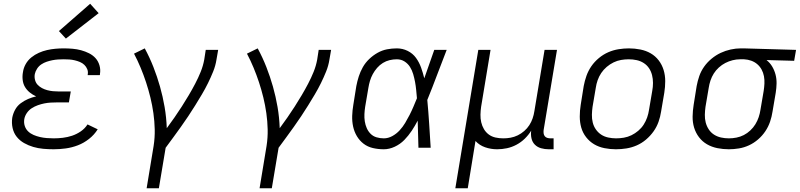

<svg xmlns="http://www.w3.org/2000/svg" viewBox="-20 -785 4249 1020"><path d="M265 8Q237 8 209.5 5.5Q182 3 156.5 -4.5Q131 -12 108 -25Q85 -38 69 -58Q53 -78 47 -104.5Q41 -131 45 -159Q49 -181 60 -201.5Q71 -222 89.5 -236Q108 -250 129 -259Q150 -268 172 -273Q154 -281 138.5 -293.5Q123 -306 113 -322.5Q103 -339 100.5 -360Q98 -381 102 -402Q105 -424 116.5 -444.5Q128 -465 146.5 -480Q165 -495 186.5 -504.5Q208 -514 230 -519Q252 -524 274.5 -526Q297 -528 318 -528Q342 -528 365.5 -526Q389 -524 411 -518Q433 -512 453 -502Q473 -492 487.5 -476Q502 -460 508.5 -437.5Q515 -415 511 -392Q511 -390 511 -388.5Q511 -387 510 -386H446Q446 -386 446 -387Q446 -388 446 -389Q449 -404 443.5 -417.5Q438 -431 428 -440.5Q418 -450 405 -455.5Q392 -461 377.5 -464.5Q363 -468 348 -469Q333 -470 318 -470Q303 -470 288 -469Q273 -468 258 -465Q243 -462 228 -457Q213 -452 199.5 -443Q186 -434 177 -420Q168 -406 165 -392Q162 -376 166 -360.5Q170 -345 180 -334.5Q190 -324 203 -317Q216 -310 231 -306Q246 -302 261.5 -300.5Q277 -299 293 -299H356L346 -241H284Q267 -241 249.5 -240Q232 -239 215 -235.5Q198 -232 181 -226Q164 -220 148.5 -210Q133 -200 122.5 -184.5Q112 -169 109 -152Q106 -133 111.5 -116Q117 -99 129.5 -87Q142 -75 158.5 -68Q175 -61 192.5 -57Q210 -53 228.5 -51.5Q247 -50 265 -50Q289 -50 314 -53Q339 -56 363 -64Q387 -72 409 -87Q431 -102 445 -124L499 -98Q481 -69 453 -47Q425 -25 393.5 -13Q362 -1 329.5 3.5Q297 8 265 8ZM330 -580 293 -620 459 -765 504 -715Z M759 215 796 -9Q803 -54 802 -97.5Q801 -141 795 -183.5Q789 -226 779 -267Q769 -308 756 -347.5Q743 -387 727 -425.5Q711 -464 692 -500L749 -528Q775 -480 795 -429Q815 -378 830 -325Q845 -272 854.5 -216.5Q864 -161 866 -104Q887 -132 907 -161Q927 -190 946 -219.5Q965 -249 983 -279.5Q1001 -310 1017 -340.5Q1033 -371 1046 -403Q1059 -435 1065 -468L1073 -520H1139L1130 -468Q1125 -436 1112.5 -405Q1100 -374 1085 -343.5Q1070 -313 1052.5 -283.5Q1035 -254 1017 -225Q999 -196 980 -167.5Q961 -139 941 -111Q921 -83 900.5 -55Q880 -27 860 0L824 215Z M1359 215 1396 -9Q1403 -54 1402 -97.5Q1401 -141 1395 -183.5Q1389 -226 1379 -267Q1369 -308 1356 -347.5Q1343 -387 1327 -425.5Q1311 -464 1292 -500L1349 -528Q1375 -480 1395 -429Q1415 -378 1430 -325Q1445 -272 1454.5 -216.5Q1464 -161 1466 -104Q1487 -132 1507 -161Q1527 -190 1546 -219.5Q1565 -249 1583 -279.5Q1601 -310 1617 -340.5Q1633 -371 1646 -403Q1659 -435 1665 -468L1673 -520H1739L1730 -468Q1725 -436 1712.5 -405Q1700 -374 1685 -343.5Q1670 -313 1652.5 -283.5Q1635 -254 1617 -225Q1599 -196 1580 -167.5Q1561 -139 1541 -111Q1521 -83 1500.5 -55Q1480 -27 1460 0L1424 215Z M2019 8Q1989 8 1961 1.5Q1933 -5 1911.5 -21.5Q1890 -38 1876 -61.5Q1862 -85 1856 -112.5Q1850 -140 1851 -169.5Q1852 -199 1857 -228L1873 -328Q1878 -354 1886 -379Q1894 -404 1907.5 -428Q1921 -452 1941.5 -471.5Q1962 -491 1986 -504.5Q2010 -518 2036 -523Q2062 -528 2088 -528Q2119 -528 2146 -514.5Q2173 -501 2190 -477.5Q2207 -454 2217 -426Q2227 -398 2234 -369Q2247 -407 2260.5 -444.5Q2274 -482 2287 -520H2353Q2327 -454 2302 -387Q2277 -320 2250 -254Q2256 -191 2260 -127Q2264 -63 2268 0H2203Q2202 -36 2201 -72Q2200 -108 2199 -144Q2185 -117 2167.5 -90.5Q2150 -64 2128 -41.5Q2106 -19 2077 -5.5Q2048 8 2019 8ZM2019 -50Q2042 -50 2064 -62Q2086 -74 2103 -92.5Q2120 -111 2132.5 -132Q2145 -153 2156 -174.5Q2167 -196 2176.5 -218.5Q2186 -241 2195 -263Q2193 -285 2191 -306.5Q2189 -328 2185 -349.5Q2181 -371 2175 -391.5Q2169 -412 2158 -429.5Q2147 -447 2129 -458.5Q2111 -470 2088 -470Q2069 -470 2050 -465.5Q2031 -461 2014 -450.5Q1997 -440 1983.5 -424.5Q1970 -409 1960.5 -391.5Q1951 -374 1945.5 -355.5Q1940 -337 1937 -318L1920 -218Q1917 -199 1916 -179Q1915 -159 1918 -140Q1921 -121 1928.5 -104Q1936 -87 1949 -74Q1962 -61 1980.5 -55.5Q1999 -50 2019 -50Z M2399 215 2521 -520H2586L2536 -218Q2533 -197 2532.5 -176Q2532 -155 2536.5 -135.5Q2541 -116 2551 -99Q2561 -82 2576.5 -70.5Q2592 -59 2612 -54.5Q2632 -50 2654 -50Q2673 -50 2692.5 -53.5Q2712 -57 2730.5 -66Q2749 -75 2765 -89Q2781 -103 2792 -120Q2803 -137 2809.5 -156Q2816 -175 2819 -195L2873 -520H2939L2868 -94Q2867 -85 2868 -76.5Q2869 -68 2874 -61.5Q2879 -55 2887.5 -52.5Q2896 -50 2905 -50H2921V8H2895Q2874 8 2854.5 2.5Q2835 -3 2821.5 -16.5Q2808 -30 2803.5 -50Q2799 -70 2802 -91Q2788 -68 2768 -48.5Q2748 -29 2723.5 -16Q2699 -3 2673 2.5Q2647 8 2621 8Q2588 8 2557.5 -2.5Q2527 -13 2506 -36L2465 215Z M3252 8Q3252 8 3252 8Q3252 8 3252 8Q3221 8 3191 2Q3161 -4 3136.5 -18.5Q3112 -33 3094 -56Q3076 -79 3068 -107Q3060 -135 3060 -166Q3060 -197 3065 -228L3081 -328Q3086 -355 3095.5 -382Q3105 -409 3121.5 -433Q3138 -457 3161.5 -476.5Q3185 -496 3211.5 -507.5Q3238 -519 3266 -523.5Q3294 -528 3321 -528Q3321 -528 3321 -528Q3321 -528 3321 -528Q3352 -528 3382 -522Q3412 -516 3437 -501.5Q3462 -487 3479.5 -464Q3497 -441 3505.5 -413Q3514 -385 3514 -354Q3514 -323 3509 -292L3492 -192Q3488 -165 3478.5 -138Q3469 -111 3452 -87Q3435 -63 3412 -43.5Q3389 -24 3362.5 -12.5Q3336 -1 3308 3.5Q3280 8 3252 8ZM3253 -50Q3273 -50 3294 -53.5Q3315 -57 3334.5 -66.5Q3354 -76 3371 -90.5Q3388 -105 3399.5 -123Q3411 -141 3418 -161Q3425 -181 3428 -202L3445 -302Q3449 -323 3449 -344.5Q3449 -366 3444 -386Q3439 -406 3428 -422.5Q3417 -439 3400 -450Q3383 -461 3362.5 -465.5Q3342 -470 3320 -470Q3300 -470 3279.5 -466.5Q3259 -463 3239.5 -453.5Q3220 -444 3203 -429.5Q3186 -415 3174 -397Q3162 -379 3155 -359Q3148 -339 3145 -318L3128 -218Q3125 -197 3124.5 -175.5Q3124 -154 3129 -134Q3134 -114 3145.5 -97.5Q3157 -81 3173.5 -70Q3190 -59 3211 -54.5Q3232 -50 3253 -50Z M3852 8Q3821 8 3791 2Q3761 -4 3736 -18.5Q3711 -33 3693.5 -56Q3676 -79 3667.5 -107Q3659 -135 3659.5 -166Q3660 -197 3665 -228L3681 -328Q3686 -355 3695 -381Q3704 -407 3720.5 -430.5Q3737 -454 3760 -473Q3783 -492 3808.5 -504Q3834 -516 3861.5 -522Q3889 -528 3915 -528Q3919 -528 3923 -528Q3927 -528 3931 -528L4209 -520L4199 -462L4052 -466Q4070 -452 4082 -432Q4094 -412 4100 -389Q4106 -366 4105.5 -341.5Q4105 -317 4101 -292L4084 -192Q4080 -165 4071 -138.5Q4062 -112 4046 -88Q4030 -64 4007.5 -44.5Q3985 -25 3959 -13Q3933 -1 3905.5 3.5Q3878 8 3852 8ZM3852 -50Q3872 -50 3892.5 -54Q3913 -58 3931.5 -67.5Q3950 -77 3966 -92Q3982 -107 3993 -125Q4004 -143 4010.5 -162.5Q4017 -182 4020 -202L4037 -302Q4040 -321 4041 -341Q4042 -361 4038.5 -380Q4035 -399 4026 -415.5Q4017 -432 4003 -444Q3989 -456 3971 -462.5Q3953 -469 3933 -470H3922Q3919 -470 3916.5 -470Q3914 -470 3911 -470Q3892 -470 3872 -465Q3852 -460 3833.5 -450.5Q3815 -441 3799 -426.5Q3783 -412 3772 -394.5Q3761 -377 3754.5 -357.5Q3748 -338 3745 -318L3728 -218Q3725 -197 3724.5 -175.5Q3724 -154 3729 -134.5Q3734 -115 3745 -98Q3756 -81 3773 -70Q3790 -59 3810.5 -54.5Q3831 -50 3852 -50Z"/></svg>

Font: Iosevka SS04 Light Extended
Style: Italic
Weight: 300
Width: 7
Italic angle: -9°
Monospace: yes
Designer: Belleve Invis
Foundry: Belleve Invis
Version: Version 19.0.0; ttfautohint (v1.8.4)